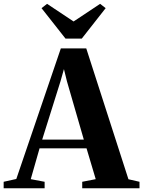

<svg xmlns="http://www.w3.org/2000/svg" viewBox="-60 -1004 764 1024"><path d="M27 -49.5 264.5 -746H400L625 -48L684 -34.5V0H378.5V-34.5L450.5 -48.5L401.5 -213H151L104 -48.5L178 -34.5V0H-40.5V-34.5ZM387 -259.5 297 -570.5 281 -635.5 262.5 -570 165 -259.5ZM289.5 -798 161.5 -960.5 191 -983.5 332.5 -889.5 474 -983.5 503.5 -960.5 376 -798Z"/></svg>

Font: Merriweather 96pt
Style: Bold
Weight: 700
Version: Version 2.100